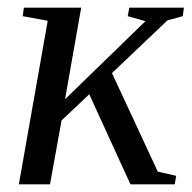

<svg xmlns="http://www.w3.org/2000/svg" viewBox="-20 -479 498 499"><path d="M104 -425 39 -437 42 -459H191L149 -221L358 -424L312 -437L316 -459H458L455 -437L415 -426L271 -289L390 -33L438 -22L434 0H319L212 -234L140 -166L110 0H29Z"/></svg>

Font: Libra Serif Modern
Style: Italic
Weight: 400
Italic angle: -12°
Designer: Stefan Peev, Context Ltd
Foundry: Stefan Peev, Context Ltd
Version: Version 1.000